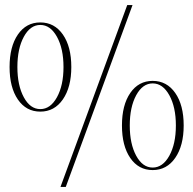

<svg xmlns="http://www.w3.org/2000/svg" viewBox="-20 -668 766 762"><path d="M220 74 485 -648H506L241 74ZM263 -402Q263 -322 229.5 -273.5Q196 -225 140 -225Q84 -225 51 -273Q18 -321 18 -402Q18 -483 51 -531Q84 -579 140 -579Q196 -579 229.5 -531Q263 -483 263 -402ZM74.5 -282Q100 -235 140 -235Q180 -235 206 -282Q232 -329 232 -402Q232 -475 206 -522Q180 -569 140 -569Q100 -569 74.5 -522Q49 -475 49 -402Q49 -329 74.5 -282ZM709 -170Q709 -90 675.5 -41.5Q642 7 586 7Q530 7 497 -41Q464 -89 464 -170Q464 -251 497 -299Q530 -347 586 -347Q642 -347 675.5 -299Q709 -251 709 -170ZM520.5 -50Q546 -3 586 -3Q626 -3 652 -50Q678 -97 678 -170Q678 -243 652 -290Q626 -337 586 -337Q546 -337 520.5 -290Q495 -243 495 -170Q495 -97 520.5 -50Z"/></svg>

Font: Arapey Thin-Display
Style: Regular
Weight: 100
Designer: Eduardo Rodriguez Tunni
Foundry: Eduardo Rodriguez Tunni
Version: Version 4.000